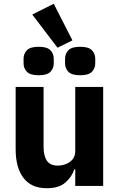

<svg xmlns="http://www.w3.org/2000/svg" viewBox="-20 -986 636 1018"><path d="M379 0V-88H374Q361 -48 326.5 -18Q292 12 227 12Q147 12 105 -42Q63 -96 63 -195V-525H211V-208Q211 -160 228.5 -134Q246 -108 286 -108Q309 -108 330.5 -116.5Q352 -125 365.5 -142Q379 -159 379 -184V-525H527V0ZM285 -733 151 -909 265 -966 364 -772ZM185 -587Q140 -587 122.5 -605.5Q105 -624 105 -650V-675Q105 -701 122.5 -719.5Q140 -738 185 -738Q230 -738 247.5 -719.5Q265 -701 265 -675V-650Q265 -624 247.5 -605.5Q230 -587 185 -587ZM405 -587Q360 -587 342.5 -605.5Q325 -624 325 -650V-675Q325 -701 342.5 -719.5Q360 -738 405 -738Q450 -738 467.5 -719.5Q485 -701 485 -675V-650Q485 -624 467.5 -605.5Q450 -587 405 -587Z"/></svg>

Font: IBM Plex Sans Var
Style: Regular
Weight: 400
Designer: Mike Abbink, Paul van der Laan, Pieter van Rosmalen
Foundry: Bold Monday
Version: Version 3.000